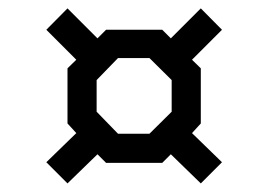

<svg xmlns="http://www.w3.org/2000/svg" viewBox="-20 -561 640 458"><path d="M459 -541 387.5 -469.5 367 -490H233L212.5 -469.5L141 -541L90.5 -490L162 -418.5L141 -398V-266.5L162 -243.5L90.5 -174L141 -123.5L212.5 -193L233 -172.5H367L387.5 -193L459 -123.5L509.5 -174L438 -243.5L459 -266.5V-398L438 -418.5L509.5 -490ZM336.5 -422.5 389.5 -370V-294.5L336.5 -242H261.5L210.5 -294.5V-370L261.5 -422.5Z"/></svg>

Font: Kode Mono
Style: Regular
Weight: 400
Monospace: yes
Designer: Isa Ozler
Foundry: Kadena LLC
Version: Version 1.000;gftools[0.9.28]